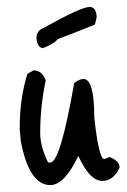

<svg xmlns="http://www.w3.org/2000/svg" viewBox="-20 -514 367 554"><path d="M59 -301 77 -311Q101 -311 112 -282Q96 -208 96 -130Q96 -91 119 -45H125Q154 -45 194 -274Q208 -286 221 -286Q252 -286 252 -176Q265 -55 281 -55L296 -61Q325 -50 325 -30Q307 8 275 8Q239 8 206 -64Q166 20 125 20Q64 20 40 -107L37 -139V-149Q37 -229 59 -301ZM85 -404Q86 -426 105 -433Q214 -494 239 -494Q257 -494 259 -465L254 -443Q156 -404 146 -401Q139 -389 104 -375Q88 -376 85 -404Z"/></svg>

Font: Just Me Again Down Here
Style: Regular
Weight: 400
Designer: Kimberly Geswein
Foundry: Kimberly Geswein
Version: Version 1.002 2007